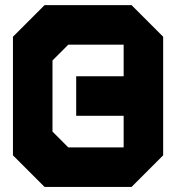

<svg xmlns="http://www.w3.org/2000/svg" viewBox="-20 -739 696 759"><path d="M187.5 -218.8 250 -156.2H468.8V-281.2H281.2V-437.5H468.8V-562.5H250L187.5 -500ZM31.2 -593.8 156.2 -718.8H500L625 -593.8V-125L500 0H156.2L31.2 -125Z"/></svg>

Font: Signwood
Style: Regular
Weight: 400
Designer: GGBotNet
Foundry: GGBotNet
Version: 0.95